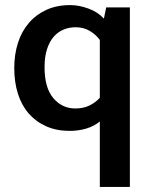

<svg xmlns="http://www.w3.org/2000/svg" viewBox="-20 -504 594 754"><path d="M372 -27Q349 -8 318.5 1Q288 10 253 10Q202 10 161.5 -8Q121 -26 93 -58Q65 -90 50.5 -135.5Q36 -181 36 -237Q36 -290 50.5 -335.5Q65 -381 93.5 -414Q122 -447 162.5 -465.5Q203 -484 256 -484Q290 -484 327 -470.5Q364 -457 388 -431L397 -475H490V230H372ZM372 -347Q358 -367 333.5 -382Q309 -397 277 -397Q252 -397 230 -388Q208 -379 191.5 -360.5Q175 -342 165 -312Q155 -282 155 -240Q155 -159 189.5 -118.5Q224 -78 276 -78Q308 -78 332 -90Q356 -102 372 -120Z"/></svg>

Font: Mukta Malar SemiBold
Style: Regular
Weight: 600
Designer: Aadarsh Rajan, Girish Dalvi, Yashodeep Gholap
Foundry: Ek Type
Version: Version 2.538;PS 1.000;hotconv 16.6.51;makeotf.lib2.5.65220;